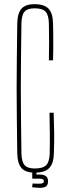

<svg xmlns="http://www.w3.org/2000/svg" viewBox="-20 -824 330 923"><path d="M147 6Q103 6 83.5 -16Q64 -38 63 -87Q62 -174 61 -250Q60 -326 60 -399Q60 -472 61 -548.5Q62 -625 63 -711Q64 -761 83.5 -782.5Q103 -804 146 -804Q192 -804 213 -782.5Q234 -761 235 -711Q236 -691 236 -657Q236 -623 236 -589Q236 -555 235 -534H215Q217 -623 215 -711Q214 -752 199 -768Q184 -784 146 -784Q112 -784 98 -768Q84 -752 83 -711Q82 -625 81 -548.5Q80 -472 80 -399Q80 -326 81 -250Q82 -174 83 -87Q84 -47 98 -30.5Q112 -14 147 -14Q187 -14 202.5 -30.5Q218 -47 219 -87Q220 -136 219.5 -184.5Q219 -233 218 -282H238Q240 -230 240.5 -185Q241 -140 239 -87Q238 -38 216.5 -16Q195 6 147 6ZM171 79Q165 79 154.5 78Q144 77 134 76L137 58Q144 59 154.5 59Q165 59 171 59Q191 59 191 47Q191 35 171 35H136L135 34V-5H155V15H171Q211 15 211 47Q211 64 202 71.5Q193 79 171 79Z"/></svg>

Font: Big Shoulders Display Thin
Style: Regular
Weight: 100
Designer: Patric King
Foundry: XO Type Co
Version: Version 1.000; ttfautohint (v1.8.2)